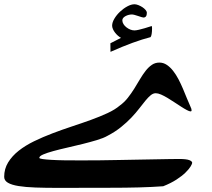

<svg xmlns="http://www.w3.org/2000/svg" viewBox="-20 -598 1013 918"><path d="M168 156.7Q168 160.2 183.1 162.4Q198.2 164.6 225.3 166.3Q252.4 168 288.8 168.5Q325.2 168.9 367.2 168.9Q409.2 168.9 455.6 168.5Q502 168 548.6 167Q595.2 166 639.6 165.3Q684.1 164.6 722.2 163.8Q760.3 163.1 790 162.6Q819.8 162.1 836.4 162.1Q870.6 162.1 884.8 167.5Q898.9 172.9 898.9 180.7Q898.9 185.1 891.4 197.8Q883.8 210.4 867.2 226.8Q850.6 243.2 824 260.5Q797.4 277.8 760.3 292.5Q706.5 296.4 644.3 298.1Q582 299.8 502 299.8Q475.6 299.8 441.9 299.8Q408.2 299.8 374.3 300Q340.3 300.3 309.8 300.3Q279.3 300.3 258.3 300.3Q197.3 300.3 149.7 298.6Q102.1 296.9 68.6 291.5Q35.2 286.1 17.6 275.6Q0 265.1 0 247.6Q0 209.5 18.8 178.7Q37.6 147.9 69.3 122.8Q101.1 97.7 142.8 77.4Q184.6 57.1 230.7 39.6Q276.9 22 324.5 6.3Q372.1 -9.3 415 -24.9Q458 -40.5 493.9 -57.1Q529.8 -73.7 552.7 -93.3Q573.7 -108.4 590.6 -129.6Q607.4 -150.9 621.6 -173.6Q635.7 -196.3 648.9 -218.8Q662.1 -241.2 676 -259Q689.9 -276.9 705.8 -287.8Q721.7 -298.8 742.2 -298.8Q761.2 -298.8 777.6 -287.8Q793.9 -276.9 807.9 -259Q821.8 -241.2 833.5 -218.8Q845.2 -196.3 855 -173.1Q864.7 -149.9 873.5 -128.2Q882.3 -106.4 890.1 -89.4Q893.6 -82.5 894.8 -78.1Q896 -73.7 896 -70.8Q896 -65.4 891.1 -65.4Q885.3 -65.4 873.3 -71.8Q861.3 -78.1 846.2 -87.9Q831.1 -97.7 814 -108.9Q796.9 -120.1 780.8 -129.9Q764.6 -139.6 750 -146Q735.4 -152.3 724.6 -152.3Q712.4 -152.3 700.7 -142.8Q689 -133.3 675.5 -116.9Q662.1 -100.6 646 -79.6Q629.9 -58.6 608.4 -35.9Q586.9 -13.2 558.8 9.5Q530.8 32.2 494.1 51.3Q474.6 62.5 442.6 72Q410.6 81.5 374.3 90.6Q337.9 99.6 301.3 107.9Q264.6 116.2 235.1 124.3Q205.6 132.3 186.8 140.4Q168 148.4 168 156.7ZM705.6 -473.6Q707 -470.2 707 -461.4Q707 -447.3 705.1 -435.5Q703.1 -423.8 699.7 -420.4Q661.1 -410.6 613.8 -393.3Q566.4 -376 508.3 -350.1L507.8 -391.1Q517.1 -396 529.8 -402.3Q542.5 -408.7 558.6 -417Q551.8 -420.4 544.2 -427Q536.6 -433.6 530.3 -441.7Q523.9 -449.7 520 -458.7Q516.1 -467.8 516.1 -475.1Q516.1 -490.7 526.9 -508.8Q537.6 -526.9 554 -542.2Q570.3 -557.6 588.9 -567.6Q607.4 -577.6 623 -577.6Q631.3 -577.6 641.8 -573.5Q652.3 -569.3 661.1 -563.5Q669.9 -557.6 676 -550.5Q682.1 -543.5 682.1 -536.6Q682.1 -514.2 665.5 -514.2Q663.1 -514.2 656 -516.4Q648.9 -518.6 640.4 -521.5Q631.8 -524.4 623.8 -526.6Q615.7 -528.8 610.8 -528.8Q603.5 -528.8 595.5 -526.9Q587.4 -524.9 580.6 -521.2Q573.7 -517.6 569.3 -512.5Q564.9 -507.3 564.9 -501Q564.9 -491.7 570.3 -482.9Q575.7 -474.1 584.5 -467.3Q593.3 -460.4 603.3 -456.5Q613.3 -452.6 623 -452.6Q630.4 -452.6 644.3 -455.8Q658.2 -459 671.9 -463.1Q685.5 -467.3 695.6 -470.5Q705.6 -473.6 705.6 -473.6Z"/></svg>

Font: XB Kayhan
Style: Bold
Weight: 700
Designer: Behnam
Foundry: Irmug
Version: Version 7.300 2009